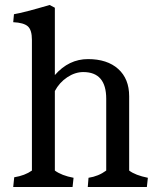

<svg xmlns="http://www.w3.org/2000/svg" viewBox="-20 -750 627 770"><path d="M108 -590Q108 -630 91.5 -644.5Q75 -659 33 -661L36 -693Q77 -700 179 -730L200 -719V-449Q256 -513 333 -513Q410 -513 454 -473.5Q498 -434 498 -364V-66Q523 -47 573 -37L569 0H332L335 -37Q375 -43 406 -66V-354Q406 -461 314 -461Q281 -461 249.5 -440Q218 -419 200 -385V-66Q227 -46 275 -37L271 0H33L37 -39Q80 -46 108 -66Z"/></svg>

Font: Cambo
Style: Regular
Weight: 400
Designer: Carolina Giovagnoli, Andres Torresi
Foundry: Carolina Giovagnoli, Andres Torresi
Version: Version 2.001